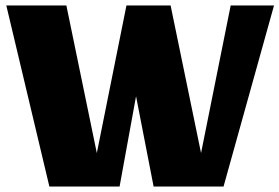

<svg xmlns="http://www.w3.org/2000/svg" viewBox="-20 -680 1019 700"><path d="M476 -329 416 0H160L3 -660H222L333 -122L441 -660H602L713 -122L821 -660H979L795 0H540Z"/></svg>

Font: Sansita ExtraBold
Style: Regular
Weight: 800
Designer: Pablo Cosgaya
Foundry: Omnibus-Type
Version: Version 1.006